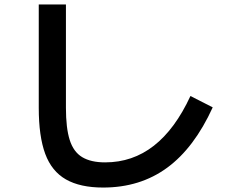

<svg xmlns="http://www.w3.org/2000/svg" viewBox="-20 -790 1040 862"><path d="M443 52Q340 52 276 15.5Q212 -21 183 -99.5Q154 -178 154 -306V-770H276V-306Q276 -215 293 -161.5Q310 -108 349 -84.5Q388 -61 452 -61Q575 -61 670.5 -135.5Q766 -210 835 -359L935 -308Q852 -126 730.5 -37Q609 52 443 52Z"/></svg>

Font: M PLUS 2 Thin SemiBold
Style: Regular
Weight: 600
Version: Version 1.001